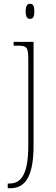

<svg xmlns="http://www.w3.org/2000/svg" viewBox="-20 -758 297 1018"><path d="M139 -658C154 -658 162 -666 162 -698C162 -729 154 -738 139 -738C126 -738 116 -729 116 -698C116 -666 126 -658 139 -658ZM21 240H34C106 240 158 192 158 12V-536H52V-516H67C124 -516 130 -510 130 -439V12C130 167 92 215 30 215H21Z"/></svg>

Font: Noto Serif SemiCondensed Thin
Style: Regular
Weight: 100
Width: 4
Designer: Monotype Design Team
Foundry: Monotype Imaging Inc.
Version: Version 2.015